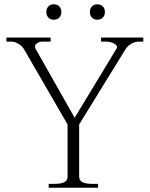

<svg xmlns="http://www.w3.org/2000/svg" viewBox="-20 -875 698 895"><path d="M196 -819Q196 -835 205.5 -845Q215 -855 231 -855Q247 -855 256.5 -845Q266 -835 266 -819Q266 -803 256.5 -793Q247 -783 231 -783Q215 -783 205.5 -793Q196 -803 196 -819ZM399 -819Q399 -835 408.5 -845Q418 -855 434 -855Q450 -855 459.5 -845Q469 -835 469 -819Q469 -803 459.5 -793Q450 -783 434 -783Q418 -783 408.5 -793Q399 -803 399 -819ZM207 -18H235Q265 -18 280 -26Q295 -34 295 -52V-295L91 -647Q82 -661 65.5 -671Q49 -681 32 -681H10V-700H216V-681H178Q164 -681 153.5 -674Q143 -667 143 -657L145 -649L328 -326L523 -648Q531 -661 513.5 -671Q496 -681 476 -681H451V-700H648V-681H627Q609 -681 592 -671Q575 -661 566 -647L349 -295V-52Q349 -34 364 -26Q379 -18 409 -18H437V0H207Z"/></svg>

Font: Taviraj ExtraLight
Style: Regular
Weight: 200
Designer: Katatrad Team
Foundry: CadsonDemak
Version: Version 1.030